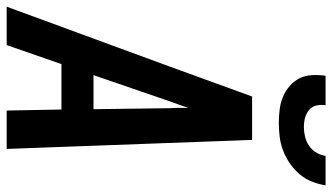

<svg xmlns="http://www.w3.org/2000/svg" viewBox="-249 -765 995 575"><g transform="rotate(90 248.5 -477.5)"><path d="M-19 0 161 -490 250 -735H380L407 0H292L289 -164H153L96 0ZM186 -260H288L285 -490Q284 -504 284 -517.5Q284 -531 284 -544Q280 -531 275 -517.5Q270 -504 265 -490ZM329 -815Q309 -815 289 -817.5Q269 -820 251 -827.5Q233 -835 218.5 -847.5Q204 -860 195.5 -877Q187 -894 186 -914.5Q185 -935 188 -955H276Q274 -941 277 -927.5Q280 -914 290.5 -905.5Q301 -897 314 -893.5Q327 -890 341 -890Q355 -890 370 -893.5Q385 -897 397.5 -905.5Q410 -914 418 -927.5Q426 -941 428 -955H516Q513 -935 505 -914.5Q497 -894 482.5 -877Q468 -860 449.5 -847.5Q431 -835 411 -827.5Q391 -820 370 -817.5Q349 -815 329 -815Z"/></g></svg>

Font: Iosevka SS18
Style: Bold Italic
Weight: 700
Italic angle: -9°
Monospace: yes
Designer: Belleve Invis
Foundry: Belleve Invis
Version: Version 25.1.1; ttfautohint (v1.8.4)